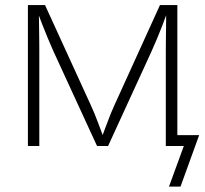

<svg xmlns="http://www.w3.org/2000/svg" viewBox="-20 -562 790 739"><path d="M87.4 0V-542.5H153.3L329.1 -158.2Q336.9 -141.1 343.8 -124.5Q350.6 -107.9 356.4 -92.3Q362.3 -76.7 368.2 -61Q374 -45.4 379.9 -29.8H370.6Q376 -45.4 381.8 -60.5Q387.7 -75.7 393.6 -91.6Q399.4 -107.4 406.2 -124.3Q413.1 -141.1 420.9 -158.2L595.7 -542.5H662.6V0H618.2V-362.3Q618.2 -381.8 618.4 -401.4Q618.7 -420.9 618.9 -440.2Q619.1 -459.5 619.4 -479Q619.6 -498.5 619.6 -518.1H625Q615.2 -490.7 605.5 -465.6Q595.7 -440.4 585.4 -415.5Q575.2 -390.6 562.5 -362.8L396 0H353.5L186.5 -362.8Q174.3 -390.6 163.8 -415.5Q153.3 -440.4 143.6 -465.6Q133.8 -490.7 123.5 -518.1H129.4Q129.9 -500 130.1 -480.5Q130.4 -460.9 130.6 -441.4Q130.9 -421.9 131.1 -401.9Q131.3 -381.8 131.3 -362.3V0ZM630.4 156.2 687.5 0H635.7V-42H746.6L674.8 156.2Z"/></svg>

Font: Inter 16pt ExtraLight
Style: Regular
Weight: 250
Version: Version 4.001;git-66647c0bb